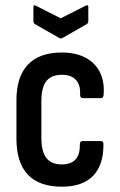

<svg xmlns="http://www.w3.org/2000/svg" viewBox="-20 -696 453 724"><path d="M213 8Q128 8 85 -37.5Q42 -83 42 -173V-318Q42 -407 85.5 -452.5Q129 -498 213 -498Q265 -498 301.5 -479Q338 -460 356 -425Q374 -390 371 -343Q371 -326 361 -326H292Q282 -326 282 -339Q284 -376 266 -395Q248 -414 214 -414Q174 -414 155 -390.5Q136 -367 136 -313V-178Q136 -124 155 -100Q174 -76 213 -76Q248 -76 265 -95Q282 -114 281 -151Q281 -164 291 -164H361Q370 -164 370 -153Q371 -75 331.5 -33.5Q292 8 213 8ZM203 -553 112 -605Q106 -608 106 -617V-670Q106 -680 116 -674L209 -627L302 -674Q313 -680 313 -670V-617Q313 -608 307 -605L216 -553Q210 -549 203 -553Z"/></svg>

Font: Sofia Sans Condensed SemiBold
Style: Regular
Weight: 600
Designer: Botio Nikoltchev, Ani Petrova
Foundry: lettersoup
Version: Version 4.101